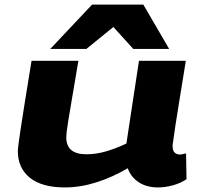

<svg xmlns="http://www.w3.org/2000/svg" viewBox="-20 -810 882 840"><path d="M264 10Q163 10 110.5 -32.5Q58 -75 58 -149Q58 -155 59 -163Q60 -171 62.5 -191.5Q65 -212 71.5 -253.5Q78 -295 89 -365Q100 -435 118 -544H323Q305 -436 294 -373Q283 -310 278 -277.5Q273 -245 271.5 -231.5Q270 -218 270 -209Q270 -135 358 -135Q402 -135 446.5 -148.5Q491 -162 533 -182L588 -544H793Q776 -439 765 -371.5Q754 -304 748 -264.5Q742 -225 739.5 -206Q737 -187 736 -181Q735 -175 735 -173Q735 -151 744 -142.5Q753 -134 767 -134Q770 -134 777 -135Q784 -136 794 -139L796 -26Q769 -8 735.5 1Q702 10 671 10Q621 10 586.5 -13Q552 -36 539 -74Q471 -34 401 -12Q331 10 264 10ZM200 -596 383 -790H607L720 -596H563L476 -692L358 -596Z"/></svg>

Font: Georama ExtraExtended
Style: Bold Italic
Weight: 700
Width: 8
Italic angle: -9°
Designer: Jean-Baptiste Levee
Foundry: Production Type
Version: Version 1.000